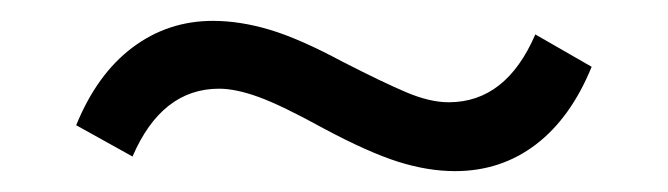

<svg xmlns="http://www.w3.org/2000/svg" viewBox="-20 -379 640 184"><path d="M416 -215Q390 -215 361.5 -224Q333 -233 290 -256Q250 -278 228 -286Q206 -294 190 -294Q135 -294 107 -229L53 -259Q73 -308 107 -333.5Q141 -359 184 -359Q210 -359 238.5 -350.5Q267 -342 308 -320Q347 -300 369.5 -290.5Q392 -281 410 -281Q465 -281 493 -346L547 -315Q527 -266 493.5 -240.5Q460 -215 416 -215Z"/></svg>

Font: Mulish ExtraLight Medium
Style: Regular
Weight: 500
Version: Version 3.603